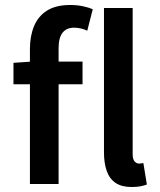

<svg xmlns="http://www.w3.org/2000/svg" viewBox="-20 -738 640 770"><path d="M100 0V-542Q100 -593 116.5 -633Q133 -673 168.5 -695.5Q204 -718 262 -718Q289 -718 312.5 -713Q336 -708 352 -701L330 -615Q317 -621 303.5 -624Q290 -627 277 -627Q247 -627 231 -607Q215 -587 215 -544V0ZM34 -400V-486L106 -491H311V-400ZM508 12Q468 12 443.5 -4.5Q419 -21 408 -52.5Q397 -84 397 -126V-706H512V-120Q512 -99 520 -90.5Q528 -82 537 -82Q541 -82 544.5 -82.5Q548 -83 555 -84L569 2Q559 6 544 9Q529 12 508 12Z"/></svg>

Font: Source Code Pro SemiBold
Style: Regular
Weight: 600
Monospace: yes
Designer: Paul D. Hunt, Teo Tuominen
Foundry: Adobe Systems Incorporated
Version: Version 1.018;hotconv 1.0.116;makeotfexe 2.5.65601